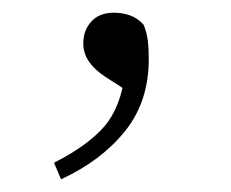

<svg xmlns="http://www.w3.org/2000/svg" viewBox="-20 -110 363 302"><path d="M76 172 65 146Q118 119 144 89Q170 59 177 4L188 38L146 11Q129 0 120 -13Q111 -26 111 -42Q111 -62 123.5 -76Q136 -90 159 -90Q172 -90 184 -86Q196 -82 206 -71Q211 -58 212.5 -46Q214 -34 214 -17Q214 50 176.5 96.5Q139 143 76 172Z"/></svg>

Font: Noto Serif JP ExtraLight ExtraLight
Style: Regular
Weight: 250
Version: Version 2.003-H1;hotconv 1.1.1;makeotfexe 2.6.0